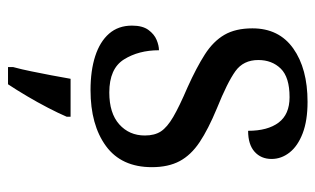

<svg xmlns="http://www.w3.org/2000/svg" viewBox="-178 -408 806 491"><g transform="rotate(90 225.5 -162.0)"><path d="M210 10Q160 10 123 -2Q86 -14 65.5 -37.5Q45 -61 45 -96Q45 -123 56 -138Q67 -153 81.5 -159Q96 -165 108 -165Q108 -113 131.5 -75.5Q155 -38 216 -38Q269 -38 297.5 -63.5Q326 -89 326 -129Q326 -154 315.5 -170Q305 -186 278.5 -201.5Q252 -217 203 -238Q152 -261 118.5 -282.5Q85 -304 68.5 -332.5Q52 -361 52 -404Q52 -472 103.5 -508.5Q155 -545 240 -545Q288 -545 320.5 -532.5Q353 -520 369.5 -499Q386 -478 386 -453Q386 -426 367.5 -409.5Q349 -393 314 -393Q314 -443 293 -471Q272 -499 228 -499Q177 -499 155 -476.5Q133 -454 133 -419Q133 -381 161.5 -360.5Q190 -340 257 -313Q310 -291 343 -269Q376 -247 391.5 -218Q407 -189 407 -147Q407 -69 353 -29.5Q299 10 210 10ZM151 208Q157 186 162 161Q167 136 172 110.5Q177 85 181 61H278V71Q269 92 255 119Q241 146 225 173Q209 200 195 221H151Z"/></g></svg>

Font: Noto Serif Hebrew
Style: Regular
Weight: 400
Designer: Monotype Design Team
Foundry: Monotype Imaging Inc.
Version: Version 2.003